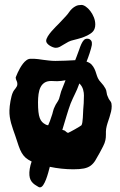

<svg xmlns="http://www.w3.org/2000/svg" viewBox="-20 -725 497 794"><path d="M359.9 -543.9V-539.1Q358.9 -533.2 356.4 -524.2Q354 -515.1 350.8 -505.6Q347.7 -496.1 344.2 -486.6Q340.8 -477.1 337.9 -470.2Q351.6 -465.8 358.9 -457.8Q366.2 -449.7 370.6 -440.4Q375 -431.2 377.9 -420.9Q380.9 -410.6 384.8 -401.9Q388.7 -393.1 398.4 -383.1Q408.2 -373 416 -358.9Q419.9 -352.1 420.9 -342.3Q421.9 -332.5 425.8 -325.2Q429.7 -314.5 434.8 -308.8Q439.9 -303.2 440.9 -296.9Q440.9 -293.9 441.4 -291.5Q441.9 -289.1 441.9 -286.1Q441.9 -274.9 439.2 -263.2Q436.5 -251.5 432.6 -239.7Q428.7 -228 424.8 -216.1Q420.9 -204.1 418.9 -191.9Q418 -187 418 -180.9Q418 -174.8 418 -168.5Q418 -162.1 417.5 -156.2Q417 -150.4 416 -146Q413.6 -133.8 406.2 -119.6Q398.9 -105.5 392.1 -92.8Q381.8 -73.7 373.8 -60.8Q365.7 -47.9 354.7 -39.8Q343.8 -31.7 327.1 -28.3Q310.5 -24.9 283.2 -24.9Q258.8 -24.9 233.6 -27.6Q208.5 -30.3 186 -35.2Q183.6 -25.4 179.4 -10.7Q175.3 3.9 170.2 17.3Q165 30.8 158.7 40.3Q152.3 49.8 145 49.8Q142.1 49.8 138.9 47.9Q135.7 45.9 130.9 43Q123 38.6 116.7 32.7Q110.4 26.9 106.4 18.8Q102.5 10.7 101.6 -0.2Q100.6 -11.2 103 -26.9Q104.5 -34.7 106.2 -42Q107.9 -49.3 110.8 -57.1Q95.2 -64.5 85.9 -72.8Q76.7 -81.1 69.8 -92.8Q63 -104.5 57.1 -121.6Q51.3 -138.7 43 -164.1Q38.6 -177.2 33.9 -189.9Q29.3 -202.6 25.9 -215.6Q22.5 -228.5 20.5 -241.5Q18.6 -254.4 19 -268.1Q19 -275.9 20.3 -286.4Q21.5 -296.9 23.4 -307.4Q25.4 -317.9 27.8 -327.4Q30.3 -336.9 33.2 -342.8Q35.6 -348.6 38.8 -352.5Q42 -356.4 44.9 -360.4Q47.9 -364.3 49.8 -368.2Q51.8 -372.1 51.8 -377.9Q51.8 -382.3 50.8 -385.5Q49.8 -388.7 48.3 -391.6Q46.9 -394.5 45.9 -397.7Q44.9 -400.9 44.9 -404.8Q44.9 -404.3 47.1 -410.2Q49.3 -416 53.2 -424.6Q57.1 -433.1 62.7 -443.1Q68.4 -453.1 75 -461.7Q81.5 -470.2 89.6 -476.1Q97.7 -481.9 106 -481.9H121.1Q127.9 -481.9 137.7 -480.5Q147.5 -479 158.9 -477.5Q170.4 -476.1 183.3 -474.6Q196.3 -473.1 209 -473.1Q229.5 -473.1 250.5 -474.1Q271.5 -475.1 291 -476.1L296.9 -491.2Q302.7 -505.4 307.1 -518.8Q311.5 -532.2 316.2 -542.5Q320.8 -552.7 326.7 -559.1Q332.5 -565.4 341.8 -564.9Q349.6 -564.9 355.2 -559.1Q360.8 -553.2 359.9 -543.9ZM216.8 -389.2Q210.9 -389.2 204.6 -389.6Q198.2 -390.1 191.9 -390.1Q174.8 -390.1 164.1 -383.1Q153.3 -376 147.5 -364Q141.6 -352.1 139.4 -335.9Q137.2 -319.8 137.2 -301.8Q137.2 -278.3 138.9 -262.7Q140.6 -247.1 144.5 -236.8Q148.4 -226.6 154.3 -220.5Q160.2 -214.4 168.9 -210Q174.8 -207 179.2 -207Q183.1 -215.3 186.5 -224.4Q189.9 -233.4 192.9 -243.2Q196.8 -253.4 199.2 -264.4Q201.7 -275.4 207 -285.2Q210 -292.5 215.1 -299.8Q220.2 -307.1 224.1 -315.9L232.9 -347.2L251 -393.1Q241.7 -391.6 233.4 -390.4Q225.1 -389.2 216.8 -389.2ZM324.2 -272Q325.2 -281.7 326.2 -298.1Q327.1 -314.5 327.1 -330.1Q327.1 -335 326.4 -341.3Q325.7 -347.7 323.7 -354.5Q321.8 -361.3 317.9 -367.9Q314 -374.5 308.1 -379.9L305.2 -372.1Q299.8 -356.4 290.5 -337.6Q281.2 -318.8 272 -296.9Q263.7 -274.4 255.4 -246.6Q247.1 -218.8 237.8 -188Q247.1 -186.5 252.2 -181.2Q257.3 -175.8 262.2 -175.8Q263.7 -176.3 272.2 -180.7Q280.8 -185.1 290.5 -190.7Q300.3 -196.3 308.3 -201.2Q316.4 -206.1 316.9 -207Q319.3 -210.9 320.6 -219.5Q321.8 -228 322.5 -237.8Q323.2 -247.6 323.5 -256.8Q323.7 -266.1 324.2 -272ZM371.1 -606.4Q367.2 -594.7 354.5 -586.2Q341.8 -577.6 327.4 -572.3Q313 -566.9 300.5 -563.7Q288.1 -560.5 284.7 -559.6Q272.5 -557.1 262.7 -552Q252.9 -546.9 244.1 -541.3Q235.4 -535.6 227.5 -531.5Q219.7 -527.3 210.9 -527.3Q205.1 -527.3 198.2 -530Q191.4 -532.7 185.3 -536.6Q179.2 -540.5 175 -545.7Q170.9 -550.8 170.9 -555.7Q170.9 -563.5 177.2 -574Q183.6 -584.5 192.4 -594.7Q201.2 -605 209.7 -613.5Q218.3 -622.1 222.7 -626.5Q231 -635.7 239 -643.8Q247.1 -651.9 252.9 -658.7Q259.8 -666 265.4 -674.3Q271 -682.6 278.1 -689.2Q285.2 -695.8 294.2 -700.2Q303.2 -704.6 316.9 -704.6Q324.7 -704.6 334.7 -697.8Q344.7 -690.9 353.5 -679.4Q362.3 -668 368.2 -653.3Q374 -638.7 374 -623.5Q374 -613.8 371.1 -606.4Z"/></svg>

Font: Freckle Face
Style: Regular
Weight: 400
Designer: Astigmatic (AOETI)
Foundry: Astigmatic (AOETI)
Version: Version 1.000